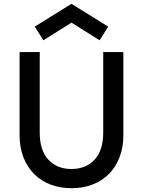

<svg xmlns="http://www.w3.org/2000/svg" viewBox="-20 -974 751 1010"><path d="M356 16Q296 16 246 -3Q196 -22 160 -58Q124 -94 103.5 -146Q83 -198 83 -264V-700H189V-277Q189 -183 234.5 -134Q280 -85 356 -85Q432 -85 477.5 -134Q523 -183 523 -277V-700H629V-264Q629 -198 608.5 -146Q588 -94 552 -58Q516 -22 466 -3Q416 16 356 16ZM208 -762 163 -834 356 -954 549 -834 504 -762 356 -855Z"/></svg>

Font: NT Somic Medium
Style: Regular
Weight: 500
Designer: Ravid Balaliev — lead type designer, mastering
Michael Voronin — secret advisor, marketing
Ivan Kovalenko — best boy
Foundry: NT Type
Version: Version 0.7